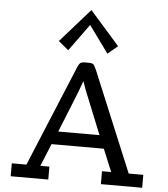

<svg xmlns="http://www.w3.org/2000/svg" viewBox="-64 -1057 974 1113"><g transform="rotate(5 423.5 -500.0)"><path d="M40 0V-75.2H125L370.1 -666Q377 -682.1 385 -688.5Q393.1 -694.8 411.1 -694.8H432.1Q454.1 -694.8 460.9 -688Q467.8 -681.2 479 -655.8L720.2 -75.2H805.2V0H564.9V-75.2H618.2L564 -206.1H259.8L206.1 -75.2H258.8V0ZM250 -805.2 421.9 -1000H422.9L594.7 -805.2L536.6 -756.8L422.9 -913.1H421.9L308.6 -756.8ZM292 -282.2H532.2L429.2 -537.1L412.1 -585.9Q396 -538.1 345.9 -415.8Q295.9 -293.5 292 -282.2Z"/></g></svg>

Font: CMU Concrete
Style: Bold
Weight: 700
Version: Version 0.7.0